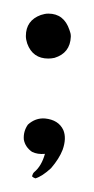

<svg xmlns="http://www.w3.org/2000/svg" viewBox="-20 -204 138 282"><path d="M51 -184Q74 -184 82 -160Q84 -155 84 -151V-150Q83 -126 60 -119Q55 -118 51 -118Q28 -118 20 -140Q18 -146 18 -151Q18 -174 40 -182Q46 -184 51 -184ZM46 -30Q66 -28 73 -13Q78 -1 72 16Q67 29 55 43Q42 55 32 58Q29 57 27 55Q28 51 30 49Q41 40 46 22Q35 23 27 19Q17 12 15 1Q14 -11 21 -21Q32 -31 46 -30Z"/></svg>

Font: Maria
Style: Christmas
Weight: 400
Designer: Muhammad Yoni
Version: Version 001.000